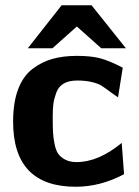

<svg xmlns="http://www.w3.org/2000/svg" viewBox="-20 -701 529 732"><path d="M86 -517 215 -681H329L460 -517H366L273 -600L180 -517ZM30 -237Q30 -310 49 -360.5Q68 -411 103.5 -438Q139 -465 180 -476.5Q221 -488 273 -488Q328 -488 363 -478.5Q398 -469 448 -443L430 -330Q416 -339 396.5 -353.5Q377 -368 366 -375Q355 -382 331 -388Q307 -394 274 -394Q243 -394 223 -382.5Q203 -371 194.5 -347.5Q186 -324 183.5 -305.5Q181 -287 181 -256Q181 -220 182 -198.5Q183 -177 188 -152Q193 -127 202.5 -114Q212 -101 229.5 -92Q247 -83 272 -83Q355 -83 444 -156L453 -37Q363 11 269 11Q30 11 30 -237Z"/></svg>

Font: Coval
Style: Black
Weight: 1000
Foundry: Context Ltd
Version: Version 001.000